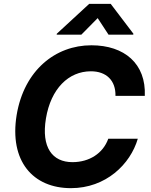

<svg xmlns="http://www.w3.org/2000/svg" viewBox="-20 -974 792 1004"><path d="M583.8 -472.7H737.2C744.3 -640.6 631 -737.2 457.7 -737.2C270.2 -737.2 106.2 -606.9 67.1 -372.9C27.7 -131.4 152.3 9.9 350.9 9.9C533.4 9.9 661.6 -114.7 700.6 -248.6H546.2C518.8 -171.5 446.4 -126.1 359 -126.1C253.2 -126.1 195.3 -203.5 220.2 -354.4C246.1 -510.7 338.8 -601.2 455.3 -601.2C535.9 -601.2 585.6 -553.3 583.8 -472.7ZM276.3 -792.6H405.2L490.8 -879.3L547.6 -792.6H676.8L677.6 -797.6L558.9 -953.8H446.4L277 -797.6Z"/></svg>

Font: Margiela Sans
Style: Bold Italic
Weight: 700
Italic angle: -9.39999°
Designer: Stefan Endress, Andreas Faust
Version: Version 1.100;FEAKit 1.0